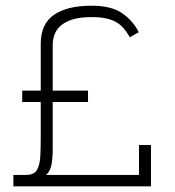

<svg xmlns="http://www.w3.org/2000/svg" viewBox="-20 -654 614 674"><path d="M510 0V-145H468V-40H142Q157 -54 161 -77.5Q165 -101 165 -130V-296H289V-336H165V-494Q165 -517 172.5 -535.5Q180 -554 197 -567Q214 -580 239 -587Q264 -594 303 -594Q332 -594 354 -589Q376 -584 390 -575Q405 -566 415.5 -553Q426 -540 436 -523L467 -541Q447 -581 409 -607.5Q371 -634 301 -634Q216 -634 169.5 -602Q123 -570 123 -500V-336H58V-296H123V-171Q123 -132 121.5 -106.5Q120 -81 114 -67Q109 -52 98.5 -46Q88 -40 71 -40H27V0Z"/></svg>

Font: Josefin Slab Thin
Style: Regular
Weight: 400
Version: Version 2.000